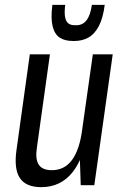

<svg xmlns="http://www.w3.org/2000/svg" viewBox="-20 -764 517 792"><path d="M132 -154Q125 -107 140 -84.5Q155 -62 194 -62Q246 -62 277 -104Q308 -146 319 -229L354 -295L346 -238Q329 -117 280 -54.5Q231 8 150 8Q87 8 62 -29.5Q37 -67 48 -145L103 -540H186ZM369 0H313L308 -152L363 -540H445ZM280 -595Q247 -595 226 -609Q205 -623 197 -656Q189 -689 196 -744H249Q245 -712 248.5 -693.5Q252 -675 262 -667.5Q272 -660 287 -660H296Q321 -660 337 -680.5Q353 -701 359 -744H412Q405 -689 387.5 -656Q370 -623 344.5 -609Q319 -595 288 -595Z"/></svg>

Font: Pathway Extreme Condensed
Style: Italic
Weight: 400
Width: 3
Italic angle: -8°
Version: Version 1.001;gftools[0.9.26]